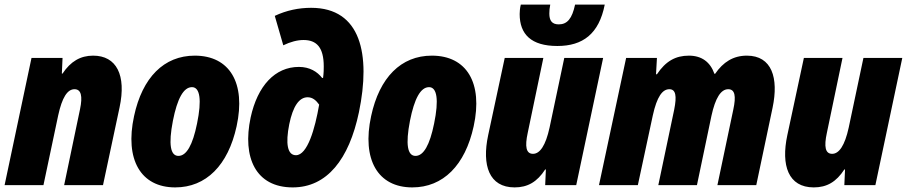

<svg xmlns="http://www.w3.org/2000/svg" viewBox="-28 -805 3944 835"><path d="M-8 0H161L225 -303C242 -381 265 -417 296 -417C325 -417 332 -387 320 -330L251 0H420L492 -338C522 -478 479 -563 377 -563C322 -563 279 -538 244 -485H241L244 -553H109Z M734 10C868 10 964 -86 1001 -256C1042 -444 971 -563 819 -563C685 -563 591 -468 555 -300C514 -111 584 10 734 10ZM748 -127C713 -127 704 -177 724 -280C743 -376 770 -426 807 -426C842 -426 850 -370 829 -268C810 -174 783 -127 748 -127Z M1245 10C1394 10 1490 -112 1533 -317C1585 -568 1542 -771 1325 -771C1271 -771 1218 -760 1167 -736L1204 -608C1235 -623 1265 -631 1292 -631C1348 -631 1380 -600 1380 -516C1380 -505 1380 -488 1377 -466H1373C1352 -493 1319 -514 1272 -514C1168 -514 1092 -432 1062 -294C1025 -120 1084 10 1245 10ZM1259 -130C1222 -130 1213 -180 1230 -265C1246 -343 1273 -382 1310 -382C1332 -382 1347 -368 1360 -350C1342 -245 1309 -130 1259 -130Z M1765 10C1899 10 1995 -86 2032 -256C2073 -444 2002 -563 1850 -563C1716 -563 1622 -468 1586 -300C1545 -111 1615 10 1765 10ZM1779 -127C1744 -127 1735 -177 1755 -280C1774 -376 1801 -426 1838 -426C1873 -426 1881 -370 1860 -268C1841 -174 1814 -127 1779 -127Z M2396 -605C2506 -605 2577 -657 2602 -785H2473C2460 -724 2439 -699 2402 -699C2372 -699 2361 -716 2361 -746C2361 -759 2362 -770 2365 -785H2237C2233 -770 2232 -752 2232 -744C2232 -656 2282 -605 2396 -605ZM2210 10C2267 10 2308 -14 2343 -68H2346L2343 0H2478L2595 -553H2426L2362 -250C2345 -172 2320 -136 2290 -136C2260 -136 2254 -167 2267 -227L2335 -553H2167L2095 -217C2067 -86 2099 10 2210 10Z M2577 0H2746L2811 -303C2829 -385 2853 -417 2883 -417C2911 -417 2916 -388 2904 -328L2835 0H3003L3066 -301C3083 -379 3107 -417 3139 -417C3168 -417 3174 -388 3161 -328L3092 0H3261L3332 -337C3359 -466 3329 -563 3220 -563C3161 -563 3117 -535 3082 -484H3079C3061 -535 3024 -563 2968 -563C2910 -563 2867 -539 2829 -482H2825L2829 -553H2695Z M3511 10C3568 10 3609 -14 3644 -68H3647L3644 0H3779L3896 -553H3727L3663 -250C3646 -172 3621 -136 3591 -136C3561 -136 3555 -167 3568 -227L3636 -553H3468L3396 -217C3368 -86 3400 10 3511 10Z"/></svg>

Font: Noto Sans Condensed Black
Style: Italic
Weight: 900
Width: 3
Italic angle: -12°
Designer: Monotype Design Team
Foundry: Monotype Imaging Inc.
Version: Version 2.013